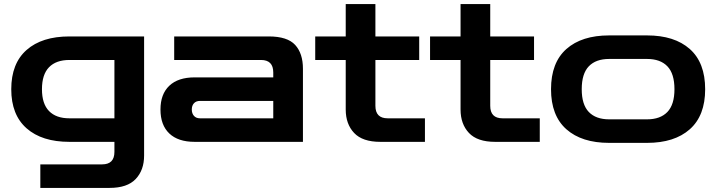

<svg xmlns="http://www.w3.org/2000/svg" viewBox="-20 -693 3500 938"><path d="M177 225V110H479Q539 110 539 49V0H319Q185 0 110 -66Q35 -132 35 -257Q35 -383 110 -449Q185 -515 319 -515H684V67Q684 138 643 181.5Q602 225 515 225ZM319 -115H539V-400H319Q254 -400 219.5 -364.5Q185 -329 185 -257Q185 -186 219.5 -150.5Q254 -115 319 -115Z M931 0Q850 0 807 -41Q764 -82 764 -158Q764 -233 807 -274Q850 -315 931 -315H1315V-339Q1315 -400 1255 -400H831V-515H1293Q1384 -515 1422 -473.5Q1460 -432 1460 -357V0ZM957 -115H1315V-200H957Q938 -200 927.5 -188.5Q917 -177 917 -158Q917 -139 927.5 -127Q938 -115 957 -115Z M1838 0Q1751 0 1710 -43.5Q1669 -87 1669 -158V-400H1520V-515H1669V-673H1814V-515H2028V-400H1814V-176Q1814 -115 1874 -115H2056V0Z M2399 0Q2312 0 2271 -43.5Q2230 -87 2230 -158V-400H2081V-515H2230V-673H2375V-515H2589V-400H2375V-176Q2375 -115 2435 -115H2617V0Z M2956 5Q2822 5 2747 -61.5Q2672 -128 2672 -257Q2672 -387 2747 -453.5Q2822 -520 2956 -520H3141Q3275 -520 3350 -453.5Q3425 -387 3425 -257Q3425 -128 3350 -61.5Q3275 5 3141 5ZM2956 -110H3141Q3206 -110 3240.5 -146Q3275 -182 3275 -257Q3275 -333 3240.5 -369Q3206 -405 3141 -405H2956Q2891 -405 2856.5 -369Q2822 -333 2822 -257Q2822 -182 2856.5 -146Q2891 -110 2956 -110Z"/></svg>

Font: Zen Dots
Style: Regular
Weight: 400
Designer: Yoshimichi Ohira
Foundry: A-1 Corp ZenFonts
Version: Version 1.000; ttfautohint (v1.8.3)